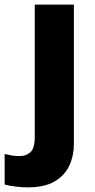

<svg xmlns="http://www.w3.org/2000/svg" viewBox="-78 -569 412 829"><path d="M42 240Q18 240 -10.5 236.5Q-39 233 -58 228V96Q-41 100 -26 102.5Q-11 105 7 105Q34 105 53 88.5Q72 72 72 22V-549H241V53Q241 103 221.5 145.5Q202 188 158.5 214Q115 240 42 240Z"/></svg>

Font: Noto Sans Armenian ExtraBold
Style: Regular
Weight: 800
Version: Version 2.007